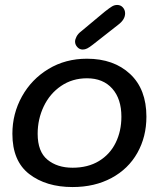

<svg xmlns="http://www.w3.org/2000/svg" viewBox="-20 -754 638 775"><path d="M30 -214Q30 -295 68.5 -364.5Q107 -434 175.5 -475.5Q244 -517 331 -517Q439 -517 505 -455.5Q571 -394 571 -283Q571 -202 534.5 -137Q498 -72 430 -35.5Q362 1 273 1Q166 1 98 -51.5Q30 -104 30 -214ZM470 -283Q470 -355 433 -396.5Q396 -438 331 -438Q272 -438 226.5 -407Q181 -376 156.5 -324.5Q132 -273 132 -214Q132 -142 171.5 -109.5Q211 -77 273 -77Q335 -77 379.5 -104Q424 -131 447 -178Q470 -225 470 -283ZM283 -586Q283 -595 289 -606.5Q295 -618 307 -627L403 -707Q422 -722 432 -728Q442 -734 453 -734Q467 -734 476 -724Q485 -714 485 -700Q485 -675 457 -654L355 -574Q341 -563 332 -558.5Q323 -554 314 -554Q301 -554 292 -564Q283 -574 283 -586Z"/></svg>

Font: Mali Medium
Style: Italic
Weight: 500
Italic angle: -10°
Version: Version 1.000; ttfautohint (v1.6)